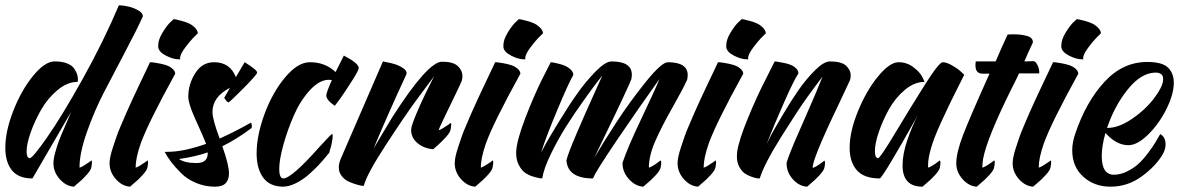

<svg xmlns="http://www.w3.org/2000/svg" viewBox="-77 -671 4519 722"><path d="M370 -651Q387 -651 407.5 -646Q428 -641 444.5 -631Q461 -621 460 -609Q439 -562 392.5 -474Q346 -386 312 -320Q278 -254 250 -175Q222 -96 222 -41Q222 -41 223 -41Q226 -41 237 -47.5Q248 -54 258 -61L267 -68Q271 -63 266 -40Q264 -30 247.5 -12Q231 6 216 18L201 31Q171 29 147.5 2.5Q124 -24 124 -57Q124 -74 131 -99Q138 -124 145 -142.5Q152 -161 168 -197.5Q184 -234 191 -251L45 0Q-8 0 -32.5 -31Q-57 -62 -57 -115Q-57 -178 -26.5 -255.5Q4 -333 48 -386.5Q92 -440 128 -440Q129 -440 130 -440Q157 -440 175.5 -432.5Q194 -425 202 -413Q210 -401 213 -391.5Q216 -382 216 -372L215 -363Q215 -363 214 -363Q176 -363 139 -332Q102 -301 77.5 -258Q53 -215 38 -172Q23 -129 23 -101Q23 -77 35 -76Q46 -77 100.5 -155Q155 -233 233.5 -373.5Q312 -514 370 -651Z M487 -437Q491 -437 497 -436.5Q503 -436 519 -433Q535 -430 547.5 -426Q560 -422 570.5 -413.5Q581 -405 582 -394Q480 -209 452 -131Q433 -76 433 -41Q433 -41 434 -41Q437 -41 448 -47.5Q459 -54 469 -61L478 -68Q482 -63 477 -40Q475 -30 458.5 -12Q442 6 427 18L412 31Q382 29 358.5 2.5Q335 -24 335 -57Q335 -68 338 -82.5Q341 -97 347.5 -116.5Q354 -136 360 -154Q366 -172 377.5 -198.5Q389 -225 397 -244Q405 -263 419.5 -294Q434 -325 442 -342Q450 -359 465.5 -391.5Q481 -424 487 -437ZM576 -599Q580 -599 586 -597.5Q592 -596 607.5 -592Q623 -588 634.5 -582.5Q646 -577 656 -567Q666 -557 667 -546Q660 -539 648.5 -527.5Q637 -516 618.5 -491Q600 -466 600 -452Q600 -450 601 -448Q598 -448 595 -448Q574 -448 547.5 -461.5Q521 -475 518 -493Q518 -496 518 -500Q518 -521 532.5 -545.5Q547 -570 561 -585Z M704 -98Q659 -82 596 -73Q618 -58 658 -58Q661 -58 665 -58Q706 -59 704 -98ZM728 -437Q788 -437 810 -381L843 -437Q890 -408 890 -398Q890 -391 838 -338.5Q786 -286 782 -286Q780 -286 776 -290Q772 -294 769 -299L766 -303L788 -341Q722 -307 722 -250Q722 -222 749 -150Q805 -175 867 -210Q868 -209 868.5 -206.5Q869 -204 870 -198Q871 -192 868 -189Q814 -148 759 -121Q784 -51 784 -19Q784 5 771.5 18Q759 31 731 31Q694 31 660.5 17Q627 3 604 -20Q581 -43 567 -61.5Q553 -80 542 -100Q547 -100 552 -100Q613 -100 698 -130Q693 -145 654 -231Q631 -283 631 -307Q631 -354 657 -395.5Q683 -437 728 -437Z M1216 -462Q1272 -433 1272 -415Q1272 -407 1249.5 -371.5Q1227 -336 1205 -304L1182 -273Q1150 -295 1150 -312Q1150 -323 1171 -370Q1165 -371 1160 -371Q1124 -371 1088 -331.5Q1052 -292 1028 -237Q1004 -182 988.5 -126Q973 -70 973 -35Q973 -18 977 -9Q981 0 988 0Q1019 0 1122 -116Q1168 -167 1172 -167Q1173 -167 1173 -167Q1174 -165 1174 -160Q1174 -151 1171 -135Q1168 -119 1164 -108L1161 -96Q1160 -96 1148 -81Q1136 -66 1119.5 -48.5Q1103 -31 1081.5 -12.5Q1060 6 1034.5 18.5Q1009 31 986 31Q936 30 912 -4Q888 -38 888 -94Q888 -162 918 -243Q948 -324 995.5 -380.5Q1043 -437 1088 -437Q1088 -437 1089 -437Q1146 -437 1185 -400Z M1363 -440Q1367 -439 1373 -438Q1379 -437 1394 -433.5Q1409 -430 1420.5 -425Q1432 -420 1442 -412.5Q1452 -405 1452 -396Q1452 -393 1450 -389Q1376 -229 1328 -113Q1328 -113 1398 -230Q1531 -438 1585 -439Q1627 -439 1644.5 -422.5Q1662 -406 1662 -385Q1662 -375 1659 -366Q1656 -358 1634.5 -313.5Q1613 -269 1593 -227.5Q1573 -186 1573 -182Q1573 -182 1574 -182Q1577 -182 1588 -188.5Q1599 -195 1609 -202L1618 -209Q1622 -205 1617 -182Q1615 -172 1598.5 -154Q1582 -136 1567 -123L1552 -110Q1519 -112 1494 -132Q1469 -152 1469 -183Q1469 -190 1474 -205Q1479 -220 1486.5 -238Q1494 -256 1503 -276.5Q1512 -297 1521.5 -316Q1531 -335 1538.5 -350.5Q1546 -366 1551 -375.5Q1556 -385 1556 -385Q1529 -349 1488 -293.5Q1447 -238 1374 -126Q1301 -14 1291 28Q1287 28 1280.5 27Q1274 26 1258 21Q1242 16 1229.5 9.5Q1217 3 1207 -10.5Q1197 -24 1197 -41Q1197 -56 1204 -73Z M1785 -437Q1789 -437 1795 -436.5Q1801 -436 1817 -433Q1833 -430 1845.5 -426Q1858 -422 1868.5 -413.5Q1879 -405 1880 -394Q1778 -209 1750 -131Q1731 -76 1731 -41Q1731 -41 1732 -41Q1735 -41 1746 -47.5Q1757 -54 1767 -61L1776 -68Q1780 -63 1775 -40Q1773 -30 1756.5 -12Q1740 6 1725 18L1710 31Q1680 29 1656.5 2.5Q1633 -24 1633 -57Q1633 -68 1636 -82.5Q1639 -97 1645.5 -116.5Q1652 -136 1658 -154Q1664 -172 1675.5 -198.5Q1687 -225 1695 -244Q1703 -263 1717.5 -294Q1732 -325 1740 -342Q1748 -359 1763.5 -391.5Q1779 -424 1785 -437ZM1874 -599Q1878 -599 1884 -597.5Q1890 -596 1905.5 -592Q1921 -588 1932.5 -582.5Q1944 -577 1954 -567Q1964 -557 1965 -546Q1958 -539 1946.5 -527.5Q1935 -516 1916.5 -491Q1898 -466 1898 -452Q1898 -450 1899 -448Q1896 -448 1893 -448Q1872 -448 1845.5 -461.5Q1819 -475 1816 -493Q1816 -496 1816 -500Q1816 -521 1830.5 -545.5Q1845 -570 1859 -585Z M2223 -440Q2299 -440 2299 -390Q2299 -382 2297 -373Q2295 -366 2268 -308Q2241 -250 2205.5 -177Q2170 -104 2158 -78Q2195 -141 2243.5 -215Q2292 -289 2351 -362.5Q2410 -436 2434 -437Q2509 -437 2509 -389Q2509 -380 2507 -371Q2490 -334 2450 -263.5Q2410 -193 2386.5 -139Q2363 -85 2363 -41Q2363 -41 2364 -41Q2367 -41 2378 -47.5Q2389 -54 2398 -61L2407 -68Q2412 -63 2407 -40Q2405 -30 2388.5 -12Q2372 6 2357 18L2342 31Q2311 29 2287 1.5Q2263 -26 2264 -59Q2283 -116 2333.5 -222Q2384 -328 2403 -374Q2322 -261 2241.5 -142Q2161 -23 2153 0Q2058 0 2053 -68Q2058 -91 2092 -170.5Q2126 -250 2157 -318L2188 -387Q2180 -377 2166 -359Q2152 -341 2116 -290.5Q2080 -240 2051 -194Q2022 -148 1995 -93Q1968 -38 1962 0Q1958 0 1951.5 -1Q1945 -2 1928 -7Q1911 -12 1898 -21Q1885 -30 1874.5 -49.5Q1864 -69 1864 -95Q1864 -97 1864 -100Q1866 -143 1898.5 -227.5Q1931 -312 1962 -374L1994 -437Q1997 -437 2003 -436Q2009 -435 2023.5 -431.5Q2038 -428 2049 -423Q2060 -418 2069.5 -409Q2079 -400 2079 -389Q2062 -361 2018.5 -257Q1975 -153 1958 -98Q1965 -112 1978 -135Q1991 -158 2027 -217Q2063 -276 2095 -321Q2127 -366 2163.5 -403Q2200 -440 2223 -440Z M2623 -437Q2627 -437 2633 -436.5Q2639 -436 2655 -433Q2671 -430 2683.5 -426Q2696 -422 2706.5 -413.5Q2717 -405 2718 -394Q2616 -209 2588 -131Q2569 -76 2569 -41Q2569 -41 2570 -41Q2573 -41 2584 -47.5Q2595 -54 2605 -61L2614 -68Q2618 -63 2613 -40Q2611 -30 2594.5 -12Q2578 6 2563 18L2548 31Q2518 29 2494.5 2.5Q2471 -24 2471 -57Q2471 -68 2474 -82.5Q2477 -97 2483.5 -116.5Q2490 -136 2496 -154Q2502 -172 2513.5 -198.5Q2525 -225 2533 -244Q2541 -263 2555.5 -294Q2570 -325 2578 -342Q2586 -359 2601.5 -391.5Q2617 -424 2623 -437ZM2712 -599Q2716 -599 2722 -597.5Q2728 -596 2743.5 -592Q2759 -588 2770.5 -582.5Q2782 -577 2792 -567Q2802 -557 2803 -546Q2796 -539 2784.5 -527.5Q2773 -516 2754.5 -491Q2736 -466 2736 -452Q2736 -450 2737 -448Q2734 -448 2731 -448Q2710 -448 2683.5 -461.5Q2657 -475 2654 -493Q2654 -496 2654 -500Q2654 -521 2668.5 -545.5Q2683 -570 2697 -585Z M3044 -440Q3087 -440 3104.5 -424Q3122 -408 3122 -387Q3122 -377 3119 -369Q3109 -347 3087 -300.5Q3065 -254 3048.5 -219Q3032 -184 3015 -145Q2998 -106 2988.5 -79Q2979 -52 2979 -40Q2979 -40 2980 -40Q2983 -40 2994 -46.5Q3005 -53 3014 -60L3023 -67Q3028 -63 3023 -40Q3021 -30 3004.5 -12Q2988 6 2973 18L2958 31Q2927 29 2903.5 2Q2880 -25 2881 -59Q2889 -86 2908.5 -132Q2928 -178 2960 -250Q2992 -322 3016 -383Q2993 -353 2959 -306Q2925 -259 2860.5 -156Q2796 -53 2780 0Q2776 0 2770.5 -0.5Q2765 -1 2750 -6Q2735 -11 2723.5 -19Q2712 -27 2703 -43.5Q2694 -60 2694 -83Q2694 -91 2695 -100Q2701 -143 2736 -228Q2771 -313 2804 -376L2836 -440Q2840 -440 2846 -439Q2852 -438 2868 -435Q2884 -432 2895.5 -427.5Q2907 -423 2916.5 -414Q2926 -405 2925 -394Q2909 -371 2871 -285Q2833 -199 2806 -130Q2812 -143 2823 -163.5Q2834 -184 2865.5 -237.5Q2897 -291 2925.5 -332Q2954 -373 2987.5 -406.5Q3021 -440 3044 -440Z M3303 -437Q3333 -437 3357.5 -418.5Q3382 -400 3391 -382L3400 -363Q3400 -363 3399 -363Q3361 -363 3325 -332.5Q3289 -302 3265.5 -259.5Q3242 -217 3227.5 -174Q3213 -131 3213 -103Q3213 -77 3225 -76Q3233 -77 3287 -167Q3341 -257 3397.5 -347Q3454 -437 3468 -437Q3482 -437 3502.5 -425.5Q3523 -414 3536 -402L3549 -390Q3517 -326 3504 -300Q3491 -274 3463.5 -214.5Q3436 -155 3424.5 -115.5Q3413 -76 3413 -51Q3413 -46 3413 -42Q3413 -41 3414 -41Q3417 -41 3428 -47.5Q3439 -54 3448 -61L3457 -68Q3462 -63 3457 -40Q3455 -30 3438.5 -12Q3422 6 3407 18L3392 31Q3317 31 3317 -49Q3317 -92 3335 -144.5Q3353 -197 3374 -237Q3241 0 3231 0Q3172 0 3145 -31Q3118 -62 3118 -115Q3118 -177 3150 -254.5Q3182 -332 3225.5 -384.5Q3269 -437 3302 -437Q3303 -437 3303 -437Z M3734 -542Q3764 -542 3786 -535.5Q3808 -529 3807 -511Q3800 -497 3790 -474.5Q3780 -452 3775 -440L3809 -441Q3809 -441 3810 -441Q3817 -441 3824.5 -426Q3832 -411 3831 -395H3755Q3748 -379 3729 -342Q3634 -151 3620 -74Q3617 -56 3617 -41Q3617 -41 3618 -41Q3621 -41 3632 -47.5Q3643 -54 3652.5 -61Q3662 -68 3662 -68Q3666 -63 3661 -40Q3659 -30 3642.5 -12Q3626 6 3611 18L3596 31Q3566 29 3542.5 2.5Q3519 -24 3519 -57Q3519 -97 3545 -164.5Q3571 -232 3644 -394Q3640 -394 3631.5 -394Q3623 -394 3616 -394L3609 -395Q3599 -398 3595 -406Q3591 -414 3591 -425Q3591 -429 3592 -440H3667Q3691 -496 3712 -541Q3721 -542 3734 -542Z M3883 -437Q3887 -437 3893 -436.5Q3899 -436 3915 -433Q3931 -430 3943.5 -426Q3956 -422 3966.5 -413.5Q3977 -405 3978 -394Q3876 -209 3848 -131Q3829 -76 3829 -41Q3829 -41 3830 -41Q3833 -41 3844 -47.5Q3855 -54 3865 -61L3874 -68Q3878 -63 3873 -40Q3871 -30 3854.5 -12Q3838 6 3823 18L3808 31Q3778 29 3754.5 2.5Q3731 -24 3731 -57Q3731 -68 3734 -82.5Q3737 -97 3743.5 -116.5Q3750 -136 3756 -154Q3762 -172 3773.5 -198.5Q3785 -225 3793 -244Q3801 -263 3815.5 -294Q3830 -325 3838 -342Q3846 -359 3861.5 -391.5Q3877 -424 3883 -437ZM3972 -599Q3976 -599 3982 -597.5Q3988 -596 4003.5 -592Q4019 -588 4030.5 -582.5Q4042 -577 4052 -567Q4062 -557 4063 -546Q4056 -539 4044.5 -527.5Q4033 -516 4014.5 -491Q3996 -466 3996 -452Q3996 -450 3997 -448Q3994 -448 3991 -448Q3970 -448 3943.5 -461.5Q3917 -475 3914 -493Q3914 -496 3914 -500Q3914 -521 3928.5 -545.5Q3943 -570 3957 -585Z M4080 -171Q4066 -122 4066 -84Q4066 -14 4112 -14Q4136 -14 4160.5 -26Q4185 -38 4202.5 -53.5Q4220 -69 4238.5 -93.5Q4257 -118 4265.5 -132Q4274 -146 4286 -167Q4306 -156 4306 -128Q4306 -110 4296 -92Q4271 -48 4217.5 -8.5Q4164 31 4099 31Q4038 31 3996.5 -6.5Q3955 -44 3955 -106Q3955 -136 3967 -170Q4007 -288 4076 -363Q4145 -438 4237 -438Q4294 -438 4315.5 -416.5Q4337 -395 4337 -360Q4337 -317 4309.5 -261.5Q4282 -206 4241 -165.5Q4200 -125 4166 -125Q4121 -125 4080 -171ZM4086 -190Q4087 -190 4088 -190Q4130 -190 4180.5 -224.5Q4231 -259 4264 -303Q4297 -347 4297 -374Q4297 -398 4268 -398Q4268 -398 4267 -398Q4214 -397 4164 -335Q4114 -273 4086 -190Z"/></svg>

Font: Vervelle
Style: Script
Weight: 400
Monospace: yes
Designer: Nur Solikh
Foundry: Astageni Type
Version: Version 1.0